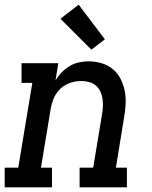

<svg xmlns="http://www.w3.org/2000/svg" viewBox="-29 -800 649 820"><path d="M-9 0V-84H49L109 -446H63V-530H220L208 -456Q219 -475 234.5 -491Q250 -507 268.5 -518Q287 -529 308 -533.5Q329 -538 349 -538Q378 -538 405 -530Q432 -522 452.5 -505Q473 -488 485.5 -464Q498 -440 503.5 -412.5Q509 -385 507.5 -356.5Q506 -328 501 -299L466 -84H513V0H311V-84H369L407 -313Q410 -330 410.5 -347Q411 -364 408.5 -380Q406 -396 399 -410.5Q392 -425 380 -435Q368 -445 352 -449.5Q336 -454 319 -454Q303 -454 288 -451Q273 -448 258 -441Q243 -434 230.5 -422.5Q218 -411 209.5 -397.5Q201 -384 196 -368.5Q191 -353 188 -338L146 -84H193V0ZM361 -588 229 -720 307 -780 419 -632Z"/></svg>

Font: Iosevka Slab MdExObl
Style: Regular
Weight: 500
Width: 7
Italic angle: -9°
Monospace: yes
Designer: Belleve Invis
Foundry: Belleve Invis
Version: Version 11.1.1; ttfautohint (v1.8.3)